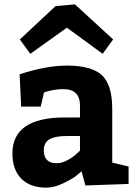

<svg xmlns="http://www.w3.org/2000/svg" viewBox="-20 -851 632 881"><path d="M570 -7 372 0 354 -65Q345 -57 330 -44.5Q315 -32 272.5 -11Q230 10 192 10Q119 10 78 -31Q37 -72 37 -147Q37 -312 277 -312H347V-367Q347 -442 270 -442Q247 -442 225 -438Q203 -434 192 -430L182 -427L167 -362H77L70 -510Q191 -550 287 -550Q401 -550 448 -505.5Q495 -461 495 -352V-105L570 -87ZM181 -162Q181 -102 240 -102Q264 -102 290.5 -116.5Q317 -131 332 -146L347 -160V-227H290Q232 -227 206.5 -211.5Q181 -196 181 -162ZM287 -724 119 -604 71 -670 235 -823 324 -831 499 -670 451 -604Z"/></svg>

Font: BitterBold
Style: Bold
Weight: 700
Designer: Sol Matas
Foundry: Sol Matas
Version: Version 001.001